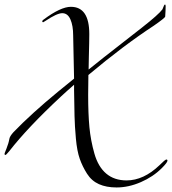

<svg xmlns="http://www.w3.org/2000/svg" viewBox="-66 -490 757 845"><path d="M636 237Q661 212 666 212Q671 212 671 217Q671 225 646 250Q608 288 554 311.5Q500 335 447 335Q402 335 369.5 320.5Q337 306 317 274.5Q297 243 285 209Q273 175 268 120Q263 65 262 20.5Q261 -24 260 -93Q260 -109 260 -117Q230 -91 202 -65Q55 72 -25 175Q-39 192 -42 192Q-46 192 -46 188Q-46 185 -43.5 179Q-41 173 -37.5 164Q-34 155 -33 151Q-29 141 -27 131.5Q-25 122 -24 118Q-23 114 -19 107.5Q-15 101 -7 92Q72 10 190 -87Q201 -96 224.5 -115Q248 -134 260 -144Q260 -171 258 -238.5Q256 -306 256 -334Q256 -377 244 -404.5Q232 -432 208 -432Q185 -432 134 -398Q125 -392 124 -392Q120 -392 120 -396Q120 -400 126 -404Q201 -460 246 -460Q327 -460 327 -340Q327 -326 326.5 -300Q326 -274 325 -238Q324 -202 324 -184Q341 -199 558 -368Q632 -426 649 -449Q650 -451 652 -456.5Q654 -462 656 -466Q658 -470 660 -470Q663 -470 663 -463Q663 -445 661 -417Q660 -411 611 -377Q478 -290 323 -160Q322 -102 322 -73Q322 11 327.5 69.5Q333 128 349.5 186Q366 244 401.5 274Q437 304 491 304Q566 304 636 237Z"/></svg>

Font: Miama Nueva
Style: Medium
Weight: 400
Italic angle: -28°
Version: Version 1.0